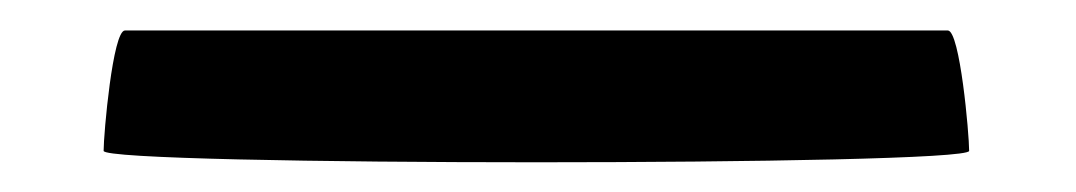

<svg xmlns="http://www.w3.org/2000/svg" viewBox="-20 -747 706 126"><path d="M48 -648C48 -638 616 -638 616 -648C616 -659 610 -727 602 -727H62C54 -727 48 -659 48 -648Z"/></svg>

Font: Ampere
Style: SC
Weight: 400
Version: Version 1